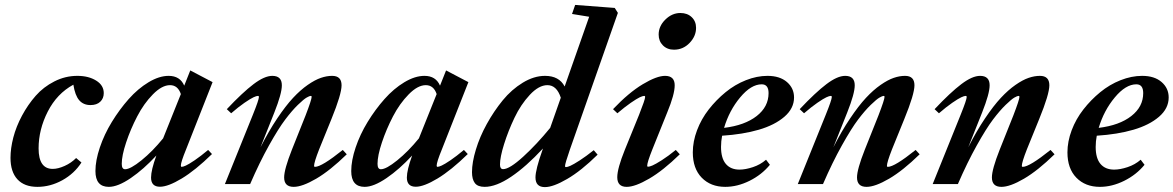

<svg xmlns="http://www.w3.org/2000/svg" viewBox="-20 -745 4749 777"><path d="M131.3 11.2Q78.6 11.2 50.5 -19.3Q22.5 -49.8 22.5 -106.4Q22.5 -144.5 33.9 -188.7Q45.4 -232.9 69.1 -277.1Q92.8 -321.3 124.3 -357.2Q155.8 -393.1 200 -415.5Q244.1 -438 293 -438Q338.4 -438 369.1 -418.9Q399.9 -399.9 399.9 -368.2Q399.9 -346.7 385.7 -333.3Q371.6 -319.8 346.2 -319.8Q317.4 -319.8 300.5 -339.4Q283.7 -358.9 276.9 -402.3Q210.4 -366.2 173.3 -293.5Q136.2 -220.7 136.2 -144.5Q136.2 -61.5 193.4 -61.5Q214.8 -61.5 241.5 -73.5Q268.1 -85.4 288.1 -105.5L309.6 -87.4Q280.8 -42.5 232.2 -15.6Q183.6 11.2 131.3 11.2Z M420.4 11.2Q366.2 11.2 366.2 -52.7Q366.2 -95.2 384 -148.2Q401.9 -201.2 432.6 -251.5Q463.4 -301.8 500.7 -344Q538.1 -386.2 581.1 -412.1Q624 -438 662.6 -438Q708.5 -438 725.6 -398.4L750 -460L840.3 -412.6L732.9 -140.1Q711.9 -88.9 711.9 -74.7Q711.9 -69.8 715.3 -69.8Q720.7 -69.8 732.2 -75Q743.7 -80.1 767.8 -96.4Q792 -112.8 822.3 -138.2L837.9 -121.6Q770.5 -55.7 715.3 -22.5Q660.2 10.7 627.4 10.7Q591.3 10.7 591.3 -26.4Q591.3 -56.6 612.8 -115.7Q561.5 -60.1 509.3 -24.4Q457 11.2 420.4 11.2ZM472.7 -82Q472.7 -60.1 486.3 -60.1Q507.8 -60.1 552.5 -96.2Q597.2 -132.3 640.1 -185.1L711.9 -364.3Q699.7 -400.4 668 -400.4Q635.3 -400.4 598.6 -363Q562 -325.7 535.2 -273.9Q508.3 -222.2 490.5 -168.7Q472.7 -115.2 472.7 -82Z M890.1 0 1003.4 -280.8Q1027.8 -341.3 1027.8 -352.5Q1027.8 -356.9 1023.4 -356.9Q1018.1 -356.9 1005.9 -351.3Q993.7 -345.7 969.2 -328.9Q944.8 -312 915.5 -286.6L897.9 -303.2Q961.9 -371.1 1006.1 -404.5Q1050.3 -438 1082 -438Q1120.6 -438 1120.6 -399.9Q1120.6 -366.2 1090.3 -290L1034.2 -148.9Q1067.4 -214.4 1101.8 -265.6Q1136.2 -316.9 1166 -348.9Q1195.8 -380.9 1225.3 -401.4Q1254.9 -421.9 1278.6 -429.9Q1302.2 -438 1324.2 -438Q1362.3 -438 1362.3 -399.9Q1362.3 -363.8 1321.3 -263.2L1271.5 -140.6Q1251 -88.4 1251 -73.7Q1251 -69.8 1254.9 -69.8Q1281.7 -69.8 1367.2 -138.2L1383.3 -120.6Q1315.9 -54.7 1259.5 -21.7Q1203.1 11.2 1168.5 11.2Q1129.9 11.2 1129.9 -26.9Q1129.9 -59.6 1161.1 -138.7L1216.8 -278.3Q1241.2 -341.8 1241.2 -353Q1241.2 -356.9 1237.3 -356.9Q1232.9 -356.9 1221.2 -350.3Q1209.5 -343.8 1185.5 -320.6Q1161.6 -297.4 1134.3 -261.2Q1106.9 -225.1 1068.6 -156.5Q1030.3 -87.9 992.2 0Z M1455.6 11.2Q1401.4 11.2 1401.4 -52.7Q1401.4 -95.2 1419.2 -148.2Q1437 -201.2 1467.8 -251.5Q1498.5 -301.8 1535.9 -344Q1573.2 -386.2 1616.2 -412.1Q1659.2 -438 1697.8 -438Q1743.7 -438 1760.7 -398.4L1785.2 -460L1875.5 -412.6L1768.1 -140.1Q1747.1 -88.9 1747.1 -74.7Q1747.1 -69.8 1750.5 -69.8Q1755.9 -69.8 1767.3 -75Q1778.8 -80.1 1803 -96.4Q1827.1 -112.8 1857.4 -138.2L1873 -121.6Q1805.7 -55.7 1750.5 -22.5Q1695.3 10.7 1662.6 10.7Q1626.5 10.7 1626.5 -26.4Q1626.5 -56.6 1647.9 -115.7Q1596.7 -60.1 1544.4 -24.4Q1492.2 11.2 1455.6 11.2ZM1507.8 -82Q1507.8 -60.1 1521.5 -60.1Q1543 -60.1 1587.6 -96.2Q1632.3 -132.3 1675.3 -185.1L1747.1 -364.3Q1734.9 -400.4 1703.1 -400.4Q1670.4 -400.4 1633.8 -363Q1597.2 -325.7 1570.3 -273.9Q1543.5 -222.2 1525.6 -168.7Q1507.8 -115.2 1507.8 -82Z M1941.4 11.2Q1913.1 11.2 1901.6 -4.2Q1890.1 -19.5 1890.1 -48.3Q1890.1 -87.9 1905.8 -139.6Q1921.4 -191.4 1950 -243.2Q1978.5 -294.9 2014.4 -338.9Q2050.3 -382.8 2095.7 -410.4Q2141.1 -438 2185.5 -438Q2242.7 -438 2265.1 -395L2364.3 -677.2L2294.9 -688.5L2307.6 -725.1L2467.8 -712.9L2480.5 -692.9L2286.1 -139.2Q2266.6 -83 2266.6 -72.8Q2266.6 -68.8 2270.5 -68.8Q2276.4 -68.8 2288.6 -74.2Q2300.8 -79.6 2326.2 -95.9Q2351.6 -112.3 2382.8 -137.2L2398.4 -119.1Q2332 -53.7 2275.4 -20.8Q2218.8 12.2 2185.1 12.2Q2147 12.2 2147 -26.9Q2147 -58.6 2175.3 -138.2L2177.2 -144Q2109.4 -70.8 2048.6 -29.8Q1987.8 11.2 1941.4 11.2ZM2003.4 -79.1Q2003.4 -60.5 2016.1 -60.5Q2042 -60.5 2097.2 -110.8Q2152.3 -161.1 2206.5 -227.5L2249.5 -349.6Q2232.9 -400.4 2195.3 -400.4Q2160.6 -400.4 2124 -361.1Q2087.4 -321.8 2062 -268.3Q2036.6 -214.8 2020 -161.9Q2003.4 -108.9 2003.4 -79.1Z M2707.5 -543.9Q2680.2 -543.9 2662.8 -561.3Q2645.5 -578.6 2645.5 -605Q2645.5 -639.2 2672.6 -665.8Q2699.7 -692.4 2733.4 -692.4Q2761.7 -692.4 2779.3 -675.5Q2796.9 -658.7 2796.9 -632.3Q2796.9 -598.6 2770.8 -571.3Q2744.6 -543.9 2707.5 -543.9ZM2516.1 11.2Q2478 11.2 2478 -27.8Q2478 -63 2508.8 -139.2L2566.4 -280.8Q2590.8 -342.3 2590.8 -352.5Q2590.8 -356.9 2586.9 -356.9Q2581.1 -356.9 2569.1 -351.3Q2557.1 -345.7 2532.7 -328.9Q2508.3 -312 2478.5 -286.6L2460.9 -303.2Q2524.4 -370.1 2581.1 -404.1Q2637.7 -438 2671.4 -438Q2710.4 -438 2710.4 -399.9Q2710.4 -362.8 2680.2 -290L2620.1 -140.6Q2599.1 -87.9 2599.1 -74.2Q2599.1 -70.3 2602.5 -70.3Q2608.4 -70.3 2620.6 -75.4Q2632.8 -80.6 2658.2 -96.7Q2683.6 -112.8 2714.8 -138.2L2731 -120.6Q2664.1 -55.2 2607.2 -22Q2550.3 11.2 2516.1 11.2Z M2915 11.2Q2856 11.2 2819.8 -25.9Q2783.7 -63 2783.7 -128.4Q2783.7 -172.4 2800.8 -217.8Q2817.9 -263.2 2848.1 -302Q2878.4 -340.8 2916.3 -371.8Q2954.1 -402.8 2998.5 -420.4Q3043 -438 3085.9 -438Q3135.7 -438 3164.6 -413.1Q3193.4 -388.2 3193.4 -350.6Q3193.4 -306.2 3154.3 -272.5Q3115.2 -238.8 3050.8 -220Q2986.3 -201.2 2902.3 -195.8Q2897.9 -173.3 2897.9 -150.4Q2897.9 -104.5 2917.5 -81.5Q2937 -58.6 2972.7 -58.6Q2996.6 -58.6 3026.9 -68.6Q3057.1 -78.6 3080.1 -98.6L3095.7 -78.1Q3062.5 -37.6 3013.2 -13.2Q2963.9 11.2 2915 11.2ZM3062.5 -403.8Q3019.5 -403.8 2975.3 -350.8Q2931.2 -297.9 2910.2 -227.5Q2994.1 -237.8 3042.2 -275.4Q3090.3 -313 3090.3 -368.2Q3090.3 -403.8 3062.5 -403.8Z M3208.5 0 3321.8 -280.8Q3346.2 -341.3 3346.2 -352.5Q3346.2 -356.9 3341.8 -356.9Q3336.4 -356.9 3324.2 -351.3Q3312 -345.7 3287.6 -328.9Q3263.2 -312 3233.9 -286.6L3216.3 -303.2Q3280.3 -371.1 3324.5 -404.5Q3368.7 -438 3400.4 -438Q3439 -438 3439 -399.9Q3439 -366.2 3408.7 -290L3352.5 -148.9Q3385.7 -214.4 3420.2 -265.6Q3454.6 -316.9 3484.4 -348.9Q3514.2 -380.9 3543.7 -401.4Q3573.2 -421.9 3596.9 -429.9Q3620.6 -438 3642.6 -438Q3680.7 -438 3680.7 -399.9Q3680.7 -363.8 3639.6 -263.2L3589.8 -140.6Q3569.3 -88.4 3569.3 -73.7Q3569.3 -69.8 3573.2 -69.8Q3600.1 -69.8 3685.5 -138.2L3701.7 -120.6Q3634.3 -54.7 3577.9 -21.7Q3521.5 11.2 3486.8 11.2Q3448.2 11.2 3448.2 -26.9Q3448.2 -59.6 3479.5 -138.7L3535.2 -278.3Q3559.6 -341.8 3559.6 -353Q3559.6 -356.9 3555.7 -356.9Q3551.3 -356.9 3539.6 -350.3Q3527.8 -343.8 3503.9 -320.6Q3480 -297.4 3452.6 -261.2Q3425.3 -225.1 3387 -156.5Q3348.6 -87.9 3310.5 0Z M3754.4 0 3867.7 -280.8Q3892.1 -341.3 3892.1 -352.5Q3892.1 -356.9 3887.7 -356.9Q3882.3 -356.9 3870.1 -351.3Q3857.9 -345.7 3833.5 -328.9Q3809.1 -312 3779.8 -286.6L3762.2 -303.2Q3826.2 -371.1 3870.4 -404.5Q3914.6 -438 3946.3 -438Q3984.9 -438 3984.9 -399.9Q3984.9 -366.2 3954.6 -290L3898.4 -148.9Q3931.6 -214.4 3966.1 -265.6Q4000.5 -316.9 4030.3 -348.9Q4060.1 -380.9 4089.6 -401.4Q4119.1 -421.9 4142.8 -429.9Q4166.5 -438 4188.5 -438Q4226.6 -438 4226.6 -399.9Q4226.6 -363.8 4185.5 -263.2L4135.7 -140.6Q4115.2 -88.4 4115.2 -73.7Q4115.2 -69.8 4119.1 -69.8Q4146 -69.8 4231.4 -138.2L4247.6 -120.6Q4180.2 -54.7 4123.8 -21.7Q4067.4 11.2 4032.7 11.2Q3994.1 11.2 3994.1 -26.9Q3994.1 -59.6 4025.4 -138.7L4081.1 -278.3Q4105.5 -341.8 4105.5 -353Q4105.5 -356.9 4101.6 -356.9Q4097.2 -356.9 4085.4 -350.3Q4073.7 -343.8 4049.8 -320.6Q4025.9 -297.4 3998.5 -261.2Q3971.2 -225.1 3932.9 -156.5Q3894.5 -87.9 3856.4 0Z M4431.2 11.2Q4372.1 11.2 4335.9 -25.9Q4299.8 -63 4299.8 -128.4Q4299.8 -172.4 4316.9 -217.8Q4334 -263.2 4364.3 -302Q4394.5 -340.8 4432.4 -371.8Q4470.2 -402.8 4514.6 -420.4Q4559.1 -438 4602.1 -438Q4651.9 -438 4680.7 -413.1Q4709.5 -388.2 4709.5 -350.6Q4709.5 -306.2 4670.4 -272.5Q4631.3 -238.8 4566.9 -220Q4502.4 -201.2 4418.5 -195.8Q4414.1 -173.3 4414.1 -150.4Q4414.1 -104.5 4433.6 -81.5Q4453.1 -58.6 4488.8 -58.6Q4512.7 -58.6 4543 -68.6Q4573.2 -78.6 4596.2 -98.6L4611.8 -78.1Q4578.6 -37.6 4529.3 -13.2Q4480 11.2 4431.2 11.2ZM4578.6 -403.8Q4535.6 -403.8 4491.5 -350.8Q4447.3 -297.9 4426.3 -227.5Q4510.3 -237.8 4558.3 -275.4Q4606.4 -313 4606.4 -368.2Q4606.4 -403.8 4578.6 -403.8Z"/></svg>

Font: Elstob 14pt
Style: Bold Italic
Weight: 700
Italic angle: -20°
Designer: Peter S. Baker
Version: Version 1.015